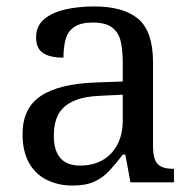

<svg xmlns="http://www.w3.org/2000/svg" viewBox="-20 -566 603 596"><path d="M205 10Q161 10 125.5 -7.5Q90 -25 70 -60.5Q50 -96 50 -150Q50 -230 106.5 -268Q163 -306 278 -310L361 -313V-373Q361 -409 355 -436.5Q349 -464 329 -480Q309 -496 268 -496Q230 -496 210 -482Q190 -468 183.5 -443.5Q177 -419 177 -387Q135 -387 113.5 -401.5Q92 -416 92 -450Q92 -485 116.5 -506Q141 -527 182 -536.5Q223 -546 272 -546Q364 -546 409.5 -507Q455 -468 455 -373V-114Q455 -86 461 -70.5Q467 -55 481 -48.5Q495 -42 517 -42H520V0H385L369 -86H361Q340 -58 320 -36.5Q300 -15 273.5 -2.5Q247 10 205 10ZM228 -52Q269 -52 298.5 -69Q328 -86 344.5 -117.5Q361 -149 361 -191V-272L297 -269Q240 -267 207.5 -252Q175 -237 161 -210.5Q147 -184 147 -145Q147 -114 156 -93.5Q165 -73 183 -62.5Q201 -52 228 -52Z"/></svg>

Font: Noto Serif Lao
Style: Regular
Weight: 400
Designer: Monotype Design Team
Foundry: Monotype Imaging Inc.
Version: Version 2.003